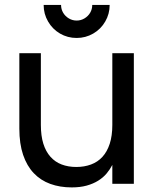

<svg xmlns="http://www.w3.org/2000/svg" viewBox="-20 -760 644 794"><path d="M297 -603Q259.5 -603 228.2 -621.2Q197 -639.5 178.8 -671Q160.5 -702.5 160.5 -739.5H232.5Q232.5 -722 241.2 -707.2Q250 -692.5 264.8 -683.8Q279.5 -675 297 -675Q314.5 -675 329.2 -683.8Q344 -692.5 352.8 -707.2Q361.5 -722 361.5 -739.5H433.5Q433.5 -702.5 415.2 -671Q397 -639.5 365.5 -621.2Q334 -603 297 -603ZM149 -243.5Q149 -198.5 159.2 -165.8Q169.5 -133 188.8 -111.5Q208 -90 235 -79.8Q262 -69.5 295.5 -69.5Q329 -69.5 356.5 -79.8Q384 -90 403.5 -111.2Q423 -132.5 433.8 -165.5Q444.5 -198.5 444.5 -243.5V-540H533.5V0H444.5V-78Q435 -59.5 420.8 -42.5Q406.5 -25.5 386 -12.8Q365.5 0 338.5 7.5Q311.5 15 276.5 15Q228 15 188 0.5Q148 -14 119.5 -44Q91 -74 75.5 -119.8Q60 -165.5 60 -228V-540H149Z"/></svg>

Font: Vela Sans Med
Style: Regular
Weight: 500
Designer: Principal design: Mikhail Sharanda - project Manrope.
Design modification: Ravid Balaliev
Foundry: Mikhail Sharanda
Version: Version 1.001